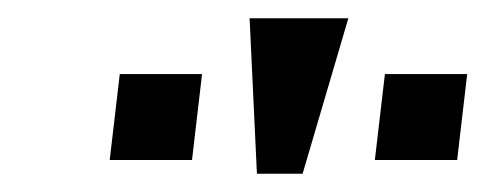

<svg xmlns="http://www.w3.org/2000/svg" viewBox="-20 -743 531 210"><path d="M190 -568 201 -662H111L100 -568ZM480 -568 491 -662H401L390 -568ZM311 -553 361 -723H253L261 -553Z"/></svg>

Font: Gamestation Text
Style: Italic
Weight: 400
Designer: Jonas Hecksher
Foundry: Jonas Hecksher, Playtypeª, e-types AS
Version: Version 1.003